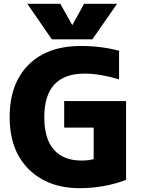

<svg xmlns="http://www.w3.org/2000/svg" viewBox="-20 -986 755 1018"><path d="M409.2 -742.2Q517.6 -742.2 611.3 -716.8V-565.4Q508.8 -595.7 428.7 -595.7Q214.8 -595.7 214.8 -365.2Q214.8 -250 265.6 -192.4Q316.4 -134.8 412.1 -134.8Q452.1 -134.8 476.6 -142.6V-309.6H320.3V-450.2H648.4V-32.2Q532.2 11.7 402.3 11.7Q234.4 11.7 132.8 -88.4Q31.2 -188.5 31.2 -365.2Q31.2 -542 130.9 -642.1Q230.5 -742.2 409.2 -742.2ZM363.3 -852.5 425.8 -965.8H600.6L469.7 -777.3H254.9L125 -965.8H299.8Z"/></svg>

Font: Gen Shin Gothic Heavy
Style: Bold
Weight: 900
Designer: [Source Han Sans]
Ryoko NISHIZUKA  (kana & ideographs); Paul D. Hunt (Latin, Greek & Cyrillic); Wenlong ZHANG  (bopomofo
Version: Version 1.002.20150607